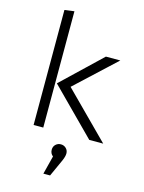

<svg xmlns="http://www.w3.org/2000/svg" viewBox="-150 -851 914 1220"><g transform="rotate(15 307.5 -241.0)"><path d="M183.1 -765.1V0H119.5V-756.4ZM545.6 -538.5 283.6 -294.9 577.4 0H485.6L193.8 -293.8L450.8 -538.5ZM319.5 73.8Q339.5 73.8 353.6 87.4Q367.7 101 367.7 121.5Q367.7 140.5 354.9 169.7L303.6 282.6H259.5L290.3 161.5Q271.3 146.7 271.3 121.5Q271.3 100.5 285.4 87.2Q299.5 73.8 319.5 73.8Z"/></g></svg>

Font: Fira Code Light
Style: Regular
Weight: 300
Monospace: yes
Designer: Carrois Corporate, Edenspiekermann AG, Nikita Prokopov
Foundry: Carrois Corporate, Edenspiekermann AG, Nikita Prokopov
Version: Version 6.000; ttfautohint (v1.8.2) -l 8 -r 50 -G 200 -x 14 